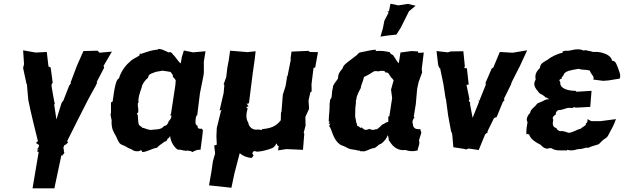

<svg xmlns="http://www.w3.org/2000/svg" viewBox="-20 -807 3373 1038"><path d="M285 -161 273 -241 277 -251 274 -253 259 -339V-352L265 -359L254 -442L242 -448L233 -526L172 -523L105 -535L110 -460L106 -445L105 -439L122 -360L119 -357L125 -356L133 -266C148 -191 167 -118 185 -44L174 -34L182 -29L191 -23L189 -12L180 2L190 1L179 10L189 15L156 211H274L313 27L314 37L328 20L325 10V9V-5L321 -3L327 -21L338 -26L334 -25L348 -36L343 -44C381 -119 418 -195 457 -270L500 -348L506 -363L502 -362L543 -441L540 -451L585 -528L518 -522L508 -533L431 -531L396 -452L361 -359L362 -363L363 -356L354 -344L322 -262L317 -257L312 -248Z M832 -542 836 -538C811 -540 772 -526 744 -516C742 -517 751 -520 740 -513C738 -509 745 -520 736 -518C738 -513 729 -508 736 -509C717 -494 699 -491 682 -473C653 -449 632 -414 623 -383C611 -378 608 -360 605 -351C598 -325 594 -296 591 -271C592 -271 591 -272 591 -276C589 -261 593 -267 586 -255L580 -254C579 -232 581 -215 580 -199C573 -179 587 -162 583 -147C585 -136 589 -136 583 -145C584 -108 594 -93 607 -71C620 -44 622 -29 645 -22C663 -16 667 -7 691 0C702 11 726 14 736 8C743 2 748 8 749 15C773 15 796 -2 830 -9C837 -19 852 -28 873 -43C875 -41 882 -43 886 -57C896 -62 899 -70 899 -74C903 -40 920 -12 941 2C963 1 975 11 995 7C1006 9 1013 9 1020 15C1044 2 1051 2 1064 3L1074 -74L1077 -103C1075 -105 1074 -108 1071 -111C1052 -111 1049 -111 1048 -127C1031 -132 1038 -159 1039 -172L1043 -184L1046 -182L1061 -303L1073 -363L1080 -398L1082 -414V-474L1091 -530L1024 -524L974 -534L963 -498L957 -464C940 -477 929 -502 913 -514C913 -522 896 -529 893 -523C871 -532 855 -544 832 -542ZM930 -373 928 -346 904 -189 898 -185 907 -182 905 -169C900 -163 898 -153 893 -155C891 -144 883 -126 867 -126C852 -105 825 -108 808 -106C785 -100 765 -115 750 -116C746 -123 734 -125 730 -135C725 -154 727 -179 724 -186C717 -196 723 -195 727 -199C730 -222 724 -226 725 -247L729 -254C729 -259 728 -269 728 -263C730 -301 747 -329 748 -344C754 -358 766 -376 780 -386C783 -402 789 -407 808 -413C823 -421 838 -420 857 -425C879 -422 893 -420 902 -418C913 -403 914 -407 915 -391C921 -386 926 -380 930 -373Z M1475 -32 1481 -19 1487 -17 1483 6 1528 -1 1618 3 1625 -84 1622 -90 1632 -128 1631 -175 1651 -219 1648 -264 1658 -308 1665 -313 1664 -351 1675 -440 1684 -442 1699 -525 1656 -526 1647 -532 1556 -528 1551 -492 1552 -484 1534 -393 1527 -397 1532 -391 1524 -342 1509 -295 1502 -205 1499 -197 1498 -157C1472 -123 1443 -113 1397 -109C1395 -99 1386 -108 1393 -102C1385 -109 1388 -104 1376 -107C1350 -101 1325 -118 1322 -145C1310 -161 1309 -189 1319 -220C1312 -227 1314 -218 1313 -229L1324 -232L1313 -247L1321 -246L1326 -251L1346 -408L1357 -486L1362 -530L1316 -525L1309 -526L1224 -533L1217 -483L1209 -441L1203 -390L1189 -351L1193 -348L1189 -304L1167 -209L1178 -213L1174 -204L1152 -115L1150 -71L1152 -25L1138 -20L1143 23L1131 65L1123 121L1110 195L1231 208L1248 128L1276 21C1293 36 1314 45 1341 47L1351 33L1344 23L1347 15L1356 7C1360 6 1351 2 1353 10C1357 12 1357 8 1364 12C1369 14 1369 11 1371 13C1398 12 1433 1 1448 -5C1465 -10 1472 -28 1475 -32Z M2010 -531 2014 -538C1989 -539 1950 -527 1933 -525C1923 -521 1918 -524 1927 -524C1914 -516 1921 -522 1909 -509C1900 -502 1877 -485 1858 -470C1858 -469 1835 -455 1832 -437C1815 -416 1809 -411 1807 -382C1798 -367 1779 -349 1780 -335C1772 -306 1776 -290 1771 -276C1762 -270 1763 -252 1764 -253L1762 -250C1763 -212 1758 -190 1757 -150C1763 -152 1758 -146 1765 -151C1753 -139 1756 -135 1768 -139C1761 -135 1762 -129 1759 -125C1765 -121 1766 -114 1772 -101C1786 -58 1805 -25 1839 -17C1858 -9 1862 -1 1891 2C1907 3 1916 9 1925 7C1928 15 1933 8 1941 11C1955 14 1972 1 1993 -5C2016 -5 2022 -26 2039 -29C2056 -40 2072 -61 2076 -76C2084 -61 2079 -46 2085 -45C2109 -5 2138 8 2172 4C2194 11 2214 13 2238 6C2240 -16 2252 -27 2245 -48L2258 -90L2251 -111C2250 -110 2249 -109 2247 -108C2224 -109 2213 -115 2212 -138C2207 -144 2211 -164 2221 -171L2217 -177L2228 -245L2235 -325L2243 -363L2262 -415L2260 -434L2271 -523L2240 -521L2241 -529L2204 -531L2145 -523L2136 -465C2124 -476 2120 -488 2105 -509C2097 -513 2092 -514 2087 -525C2064 -530 2043 -534 2010 -531ZM1907 -269C1905 -286 1924 -319 1930 -330C1931 -346 1943 -367 1948 -391C1972 -402 1980 -408 1998 -419C2004 -425 2023 -422 2025 -421C2043 -427 2064 -425 2063 -415C2083 -418 2083 -402 2094 -389C2099 -385 2104 -379 2108 -373L2094 -322L2100 -277L2085 -179L2079 -176C2079 -167 2080 -158 2079 -148C2069 -148 2059 -138 2046 -133C2035 -121 2026 -114 2018 -108C2007 -111 2001 -98 1978 -110C1959 -104 1953 -100 1936 -118C1922 -111 1929 -124 1911 -126C1912 -137 1904 -144 1905 -152C1903 -168 1900 -168 1900 -184C1900 -200 1901 -232 1904 -248C1905 -252 1902 -268 1907 -269ZM2091 -787 2083 -747 2074 -743 2081 -739 2058 -695 2050 -654 2037 -609 2076 -615 2123 -620 2146 -656 2191 -746 2227 -776 2185 -786 2133 -778Z M2535 -170 2521 -245 2522 -253 2514 -261 2518 -271 2502 -348 2514 -350 2504 -438 2490 -439 2493 -450 2485 -530 2417 -529 2401 -524 2340 -531 2349 -454 2357 -437 2359 -440 2377 -353 2389 -275 2391 -272 2392 -263 2403 -181 2419 -95 2422 -91 2425 -80 2431 -11 2496 -1V2L2514 -4L2568 4L2603 -81L2618 -93L2615 -96L2651 -169L2665 -174L2699 -257L2708 -266L2704 -272L2743 -351L2746 -362L2788 -445L2787 -442L2830 -535C2804 -531 2778 -526 2752 -522L2682 -526L2647 -442L2638 -436L2603 -355L2606 -359V-348L2571 -261L2565 -265L2570 -257Z M3076 -223 3082 -228 3093 -225 3171 -229 3178 -316 3097 -311 3091 -316C3049 -316 3005 -329 3009 -363C3007 -368 3009 -364 3004 -371C3004 -378 3011 -380 3018 -383C3011 -389 3024 -391 3028 -405C3036 -423 3065 -428 3110 -435C3127 -427 3146 -433 3169 -425C3174 -404 3197 -394 3187 -377L3240 -370L3268 -372L3330 -382C3339 -401 3326 -423 3318 -448C3314 -453 3311 -479 3288 -479C3289 -490 3277 -502 3268 -508C3255 -517 3224 -529 3187 -526C3171 -532 3154 -532 3147 -536C3138 -536 3139 -531 3129 -536C3117 -542 3096 -540 3093 -540C3070 -537 3055 -530 3039 -533C3029 -532 3030 -528 3022 -531C3022 -526 3021 -523 3022 -522C2994 -517 2956 -498 2942 -485C2924 -473 2901 -467 2899 -440C2886 -425 2869 -410 2876 -377C2859 -349 2873 -331 2895 -305C2899 -299 2921 -293 2929 -280C2934 -282 2937 -277 2950 -270C2939 -272 2929 -269 2912 -259C2899 -253 2891 -251 2884 -247C2871 -226 2849 -219 2846 -197C2834 -185 2821 -162 2832 -147C2829 -129 2824 -107 2826 -79C2832 -87 2833 -81 2841 -80C2847 -56 2875 -38 2903 -24C2913 -12 2926 -3 2940 -3C2941 -5 2958 -7 2961 -6C2981 9 3008 6 3044 6C3039 6 3043 11 3047 3C3061 7 3078 8 3101 0C3112 -1 3125 -1 3146 -8C3146 -8 3160 -10 3158 -7C3183 -19 3197 -20 3216 -27C3225 -32 3234 -49 3252 -58C3264 -66 3268 -74 3272 -83C3284 -105 3299 -130 3310 -163L3226 -152H3177L3156 -163C3157 -147 3156 -147 3147 -138C3152 -129 3127 -120 3119 -111C3096 -106 3077 -90 3054 -89C3043 -92 3024 -101 3009 -98C3001 -99 2992 -105 2988 -114C2965 -122 2967 -138 2971 -161C2962 -169 2976 -186 2984 -186C2985 -204 2987 -202 2998 -212C3020 -210 3042 -226 3060 -224C3066 -224 3071 -223 3076 -223Z"/></svg>

Font: Asimov Print
Style: DIt
Weight: 250
Width: 0
Designer: Google
Version: Version 2.000980: 2014